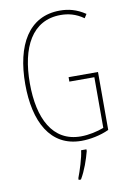

<svg xmlns="http://www.w3.org/2000/svg" viewBox="-101 -785 723 1067"><g transform="rotate(-10 260.0 -251.5)"><path d="M298 -351V-326H439V-40C402 -26 354 -15 309 -15C149 -15 80 -157 80 -354C80 -556 152 -699 314 -699C355 -699 398 -690 443 -658L457 -680C408 -713 362 -724 314 -724C138 -724 54 -574 54 -354C54 -143 132 10 308 10C355 10 415 -1 464 -24V-351ZM326 71V61H296C292 101 268 175 254 211V221H267C294 176 314 117 326 71Z"/></g></svg>

Font: Noto Sans Malayalam ExtraCondensed Thin
Style: Regular
Weight: 100
Width: 2
Designer: Jelle Bosma - Monotype Design Team
Foundry: Monotype Imaging Inc.
Version: Version 2.104